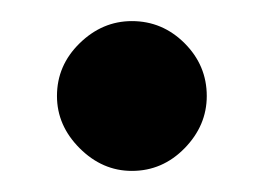

<svg xmlns="http://www.w3.org/2000/svg" viewBox="-20 -144 256 182"><path d="M34 -53Q34 -82 55.5 -103Q77 -124 105 -124Q134 -124 155 -103Q176 -82 176 -53Q176 -25 155 -3.5Q134 18 105 18Q77 18 55.5 -3.5Q34 -25 34 -53Z"/></svg>

Font: Ponomar
Style: Regular
Weight: 400
Version: Version 1.301; ttfautohint (v1.8.4.7-5d5b)